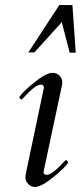

<svg xmlns="http://www.w3.org/2000/svg" viewBox="-20 -728 321 762"><path d="M116.5 -520 225.1 -640 256.6 -519H280.6L267.4 -708H215.4L92.5 -520ZM118 14C135.3 14 160.3 0.7 193 -26C225 -52 244.3 -71.3 251 -84L242 -94L234 -86C202 -51.3 179.3 -34 166 -34C157.3 -34 153 -37.7 153 -45V-47L225 -385C226.3 -389 227 -395.3 227 -404C227 -422.2 208.7 -439 190 -439H188.7C171.4 -439 146.9 -426 115 -400C82.3 -373.3 62.7 -353.7 56 -341L65 -332C67.7 -334 72 -338.3 78 -345C106.7 -376.3 128 -392 142 -392C150 -392 154 -388.3 154 -381V-379L83 -41C81.7 -36.3 81 -29.8 81 -21.5C81 -3.8 99.5 14 118 14Z"/></svg>

Font: fbb
Style: Italic
Weight: 400
Italic angle: -12°
Designer: David J. Perry, Michael Sharpe
Version: Version 0.991